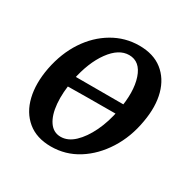

<svg xmlns="http://www.w3.org/2000/svg" viewBox="-116 -576 687 694"><g transform="rotate(30 227.5 -229.0)"><path d="M180 9Q120 9 82 -22.5Q44 -54 31 -108Q18 -162 31 -230Q45 -301 80 -354Q115 -407 166 -437Q217 -467 276 -467Q335 -467 372.5 -437.5Q410 -408 424 -356.5Q438 -305 426 -238Q414 -167 378.5 -111Q343 -55 292 -23Q241 9 180 9ZM193 -39Q223 -39 249.5 -64Q276 -89 296.5 -131.5Q317 -174 327 -228Q343 -311 325 -365Q307 -419 261 -419Q218 -419 182 -369.5Q146 -320 130 -240Q119 -182 123 -136.5Q127 -91 145 -65Q163 -39 193 -39ZM42 -208Q42 -214 44.5 -229.5Q47 -245 51 -254H406Q406 -244 404 -233Q402 -222 397 -211Q381 -211 329 -211Q277 -211 202.5 -210.5Q128 -210 42 -208Z"/></g></svg>

Font: Vollkorn
Style: Italic
Weight: 400
Italic angle: -11°
Designer: Friedrich Althausen
Foundry: Friedrich Althausen
Version: Version 5.001